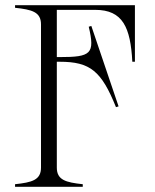

<svg xmlns="http://www.w3.org/2000/svg" viewBox="-20 -720 598 740"><path d="M500 -700H38V-690C103 -683 138 -674 138 -626V-74C138 -26 103 -17 38 -10V0H299V-10C234 -17 199 -26 199 -74V-482H210C328 -482 371 -446 427 -307L437 -310L332 -620L322 -617C347 -512 330 -500 210 -500H199V-682H347C453 -682 483 -615 490 -482H500Z"/></svg>

Font: Sprat Condensed Light
Style: Regular
Weight: 300
Width: 3
Designer: Ethan Nakache
Foundry: Collletttivo
Version: Version 2.000;Glyphs 3.2 (3217)